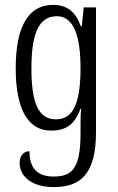

<svg xmlns="http://www.w3.org/2000/svg" viewBox="-20 -522 481 782"><path d="M199 240C309 240 371 186 371 15V-492H321L313 -415H309C288 -475 253 -502 195 -502C97 -502 44 -416 44 -244C44 -70 98 10 188 10C252 10 285 -18 308 -79H311C308 -57 308 -47 308 -2V23C308 169 270 197 198 197C131 197 100 162 100 94C74 94 60 115 60 141C60 198 111 240 199 240ZM207 -36C136 -36 108 -104 108 -243C108 -382 136 -456 212 -456C278 -456 308 -380 308 -244C308 -73 263 -36 207 -36Z"/></svg>

Font: Noto Serif Armenian ExtraCondensed
Style: Regular
Weight: 400
Width: 2
Designer: Monotype Design Team
Foundry: Monotype Imaging Inc.
Version: Version 2.008